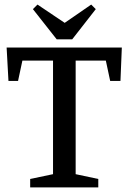

<svg xmlns="http://www.w3.org/2000/svg" viewBox="-20 -820 562 840"><path d="M112 0V-37L212 -58V-555H78L59 -466H17L9 -612H513L507 -466H462L443 -555H311V-58L410 -37V0ZM228 -648 124 -780 144 -800 263 -720 379 -800 399 -780 296 -648Z"/></svg>

Font: Manuale Medium
Style: Regular
Weight: 500
Designer: Eduardo Tunni / Pablo Cosgaya
Foundry: Eduardo Tunni / Pablo Cosgaya
Version: Version 1.002